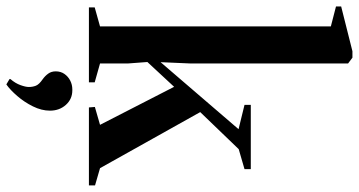

<svg xmlns="http://www.w3.org/2000/svg" viewBox="-280 -579 1114 596"><g transform="rotate(90 277.0 -281.0)"><path d="M2 0V-18L61 -34.5V-751L-1 -767V-783L138 -818H158L176 -804.5V-314.5L172 -222.5L380 -464.5L304.5 -483V-502.5H504V-483L442 -465L327 -345.5L501 -34.5L554.5 -19V0H312.5L311 -18.5L366.5 -34.5L248.5 -264.5L171.5 -181.5L176 -121.5V-34.5L234.5 -18V0ZM322.5 121Q322.5 147 309.2 173.8Q296 200.5 277.2 222.2Q258.5 244 241.5 256H240.5L224.5 246.5V243.5Q237.5 228.5 243.2 212.5Q249 196.5 249 186.5Q249 174.5 245 164.5Q241 154.5 225 143.5Q214.5 136 207.5 126.2Q200.5 116.5 200.5 103Q200.5 87.5 208.5 76Q216.5 64.5 229.2 58Q242 51.5 256.5 51.5H259.5Q286.5 51.5 304.5 71.5Q322.5 91.5 322.5 121Z"/></g></svg>

Font: Merriweather 144pt SemiBold
Style: Regular
Weight: 600
Version: Version 2.100